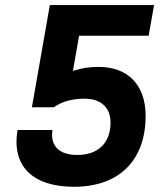

<svg xmlns="http://www.w3.org/2000/svg" viewBox="-20 -713 626 743"><path d="M266.6 9.8C440.4 9.8 543.5 -91.8 543.5 -264.6C543.5 -383.3 476.1 -454.1 361.8 -454.1C328.1 -454.1 297.4 -450.2 262.2 -438.5L286.1 -574.7H555.2L576.2 -693.4H172.9L103.5 -297.9H188.5C217.8 -319.3 258.3 -331.1 307.1 -331.1C370.6 -331.1 407.7 -296.9 407.7 -238.8C407.7 -159.7 359.9 -113.3 278.8 -113.3C208.5 -113.3 173.3 -149.4 183.1 -210H47.9C24.4 -71.8 104.5 9.8 266.6 9.8Z"/></svg>

Font: Cascadia Code
Style: Bold Italic
Weight: 700
Italic angle: -10°
Monospace: yes
Designer: Aaron Bell
Foundry: Saja Typeworks
Version: Version 2404.023